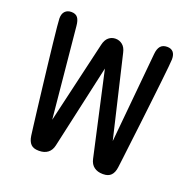

<svg xmlns="http://www.w3.org/2000/svg" viewBox="-115 -736 850 859"><g transform="rotate(20 309.5 -307.0)"><path d="M156.3 9.5Q131.5 9.5 119 -3.3Q106.5 -16.2 102.8 -42.2Q101.5 -51.3 97.6 -82.7Q93.7 -114 88.1 -160Q82.5 -206 76.3 -259Q70.2 -312 63.9 -364.9Q57.7 -417.8 52.8 -463.5Q47.8 -509.2 44.8 -539.8Q41.8 -570.5 41.8 -578.7Q41.8 -601.2 53 -612.6Q64.2 -624 82.8 -624Q103.5 -624 113.2 -611.3Q122.8 -598.7 125 -572.7L166.7 -141.3L257.7 -531.7Q263.3 -556.2 277.3 -567.7Q291.3 -579.2 309.8 -579.2Q328 -579.2 342.5 -567.7Q357 -556.2 362.3 -531.7L453.7 -144.3L494.3 -572.7Q496.5 -598.7 507.2 -611.3Q518 -624 539 -624Q558 -624 567.9 -612.6Q577.8 -601.2 577.8 -578.7Q577.8 -571.8 574.8 -541.7Q571.8 -511.5 566.8 -466.2Q561.7 -421 555.6 -367.7Q549.5 -314.3 543.2 -260.8Q536.8 -207.3 531.2 -160.9Q525.7 -114.5 521.9 -82.9Q518.2 -51.3 516.8 -42.2Q513.5 -16.8 500.8 -3.7Q488.2 9.5 463.5 9.5H461.3Q436.8 9.5 420.2 -2.7Q403.7 -14.8 398.3 -39.3L309.8 -437.3L221.3 -39.3Q216 -15.2 199.8 -2.8Q183.5 9.5 158.8 9.5Z"/></g></svg>

Font: Sono ExtraLight
Style: Regular
Weight: 200
Designer: Tyler Finck
Foundry: Tyler Finck
Version: Version 2.112